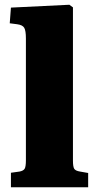

<svg xmlns="http://www.w3.org/2000/svg" viewBox="-20 -788 413 808"><path d="M26 0V-61L62 -66Q78 -69 83.5 -77.5Q89 -86 89 -114V-626Q89 -659 82 -671Q75 -683 52 -686L21 -690L26 -756L272 -768L287 -757V-112Q287 -86 292.5 -77.5Q298 -69 317 -66L351 -60V0Z"/></svg>

Font: Literata 36pt ExtraBold
Style: Regular
Weight: 800
Designer: Latin by Veronika Burian and Jose Scaglione. Greek by Irene Vlachou. Cyrillic by Vera Evstafieva.
Foundry: TypeTogether
Version: Version 3.002